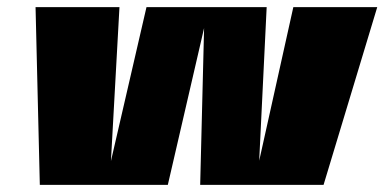

<svg xmlns="http://www.w3.org/2000/svg" viewBox="-20 -520 1081 540"><path d="M890 0H543L554 -441L452 0H92L80 -500H316L292 -67L392 -500H730L709 -68L805 -500H1041Z"/></svg>

Font: Fivo Sans Modern ExtBlk
Style: Regular
Weight: 900
Designer: Alexander Slobzheninov
Foundry: Alexander Slobzheninov
Version: 1.0